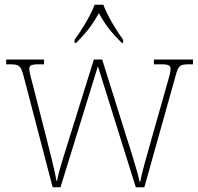

<svg xmlns="http://www.w3.org/2000/svg" viewBox="-20 -786 832 806"><path d="M293 -619V-606H300C345 -652 368 -682 395 -731C422 -682 445 -652 491 -606H497V-619C469 -657 430 -721 414 -766H377C361 -721 321 -657 293 -619ZM80 -463 201 0H234L391 -508L550 0H586L717 -467C729 -511 734 -516 775 -516H790V-536H626V-516H658C692 -516 696 -509 696 -496C696 -482 688 -457 680 -428L617 -206C594 -124 575 -60 569 -23H566C558 -64 523 -174 507 -223L409 -536H374L271 -206C256 -157 224 -61 220 -27H217C212 -61 188 -154 176 -202L119 -425C113 -445 103 -486 103 -496C103 -509 107 -516 141 -516H165V-536H6V-516H21C62 -516 68 -510 80 -463Z"/></svg>

Font: Noto Serif Myanmar SemiCondensed Thin
Style: Regular
Weight: 100
Width: 4
Designer: Ben Mitchell and the Monotype Design Team
Foundry: Monotype Imaging Inc.
Version: Version 2.106